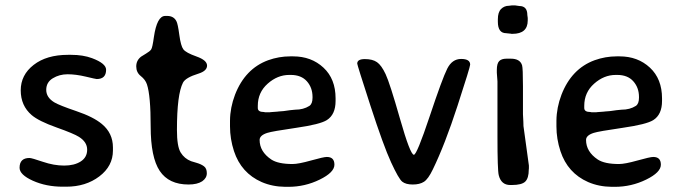

<svg xmlns="http://www.w3.org/2000/svg" viewBox="-20 -703 2590 728"><path d="M237.8 -495.1H250Q294.9 -495.1 329.1 -482.4Q382.3 -462.4 382.3 -438.5Q382.3 -403.3 346.7 -403.3Q343.3 -403.3 305.4 -412.4Q267.6 -421.4 236.3 -421.4Q205.1 -421.4 180.2 -406.2Q155.3 -391.1 155.3 -362.3Q155.3 -333.5 186 -314.9Q204.6 -303.7 269.3 -281.7Q334 -259.8 366.2 -232.9Q408.2 -198.2 408.2 -144V-132.3Q408.2 -73.2 356.7 -34.2Q305.2 4.9 231 4.9H218.3Q154.8 4.9 104.5 -17.8Q54.2 -40.5 54.2 -66.9Q54.2 -104 91.8 -104Q100.1 -104 142.3 -89.6Q184.6 -75.2 223.1 -75.2Q261.7 -75.2 286.1 -90.8Q310.5 -106.4 310.5 -135.5Q310.5 -164.6 279.3 -184.1Q260.3 -196.3 193.6 -220Q127 -243.7 100.1 -266.6Q58.6 -302.2 58.6 -360.6Q58.6 -418.9 107.7 -457Q156.7 -495.1 237.8 -495.1Z M537.1 -383.3Q531.2 -400.9 513.9 -414.6Q496.6 -428.2 496.6 -451.2Q496.6 -474.1 515.1 -488.3Q519 -491.2 533.7 -499.8Q548.3 -508.3 553.2 -515.6Q558.1 -522.5 563.5 -562.5Q575.2 -642.6 606.4 -642.6H613.8Q638.7 -642.6 648.9 -622.6Q654.3 -612.8 659.9 -570.8Q665.5 -528.8 675.3 -515.9Q685.1 -502.9 725.1 -488.8Q765.1 -474.6 765.1 -454.3Q765.1 -434.1 732.4 -423.8Q683.6 -408.7 673.8 -389.6Q650.9 -345.2 650.9 -210.4Q650.9 -147.9 665 -124.8Q679.2 -101.6 704.6 -91.8Q707 -90.8 724.9 -85.7Q742.7 -80.6 753.4 -72.5Q764.2 -64.5 764.2 -46.1Q764.2 -27.8 746.6 -15.6Q728 -3.4 694.8 -3.4Q620.1 -3.4 585.7 -54.9Q551.3 -106.4 551.3 -223.6Q551.3 -340.8 537.1 -383.3Z M1099.1 -287.1Q1130.4 -287.1 1152.8 -301.3Q1165 -309.1 1165 -332.5V-335.4Q1165 -370.6 1143.6 -394.8Q1122.1 -418.9 1082.5 -418.9H1076.7Q1032.2 -418.9 994.9 -385.7Q957.5 -352.5 957.5 -301.8V-293.5Q957.5 -278.3 980.5 -278.3L985.4 -277.3H1002.9L1005.9 -277.8L1032.7 -279.8L1036.1 -280.3L1054.2 -281.7Q1057.6 -282.2 1062 -282.7Q1066.4 -283.2 1079.8 -285.2Q1093.3 -287.1 1099.1 -287.1ZM1073.2 5.4H1062Q1012.7 4.9 972.2 -12.7Q894.5 -46.9 867.2 -129.9Q852.1 -176.3 852.1 -223.6V-245.6Q852.5 -294.9 871.1 -343.8Q909.2 -442.4 996.6 -474.6Q1037.6 -489.3 1080.6 -489.3H1091.3Q1160.6 -489.3 1206.5 -446.5Q1252.4 -403.8 1252.4 -330.1V-320.3Q1252.4 -268.6 1219.2 -247.6Q1193.8 -231.4 1102.8 -218.3Q1011.7 -205.1 993.7 -199.2Q964.4 -189.9 964.4 -172.4Q964.4 -127.9 1008.8 -98.1Q1034.7 -81.1 1089.4 -81.1Q1111.8 -81.1 1159.4 -94.5Q1207 -107.9 1219.2 -107.9Q1248 -107.9 1248 -78.6Q1248 -49.3 1192.1 -22Q1136.2 5.4 1073.2 5.4Z M1334.5 -461.9Q1334.5 -479 1363.5 -479Q1392.6 -479 1409.4 -467.3Q1426.3 -455.6 1442.1 -421.9Q1458 -388.2 1496.8 -252.2Q1535.6 -116.2 1549.3 -116.2Q1560.5 -116.2 1608.9 -261Q1657.2 -405.8 1675.8 -442.6Q1694.3 -479.5 1728.5 -479.5Q1762.7 -479.5 1762.7 -458Q1762.7 -449.2 1714.8 -302Q1667 -154.8 1621.1 -60.5Q1603.5 -23.9 1587.4 -13.7Q1571.3 -3.4 1544.9 -3.4Q1518.6 -3.4 1505.1 -14.2Q1491.7 -24.9 1462.9 -87.4Q1434.1 -149.9 1384.3 -303.2Q1334.5 -456.5 1334.5 -461.9Z M1981 -625.5Q1981 -574.7 1923.3 -574.7H1919.4L1917.5 -575.2L1902.8 -576.7Q1900.9 -577.1 1899.4 -577.1Q1867.7 -577.1 1867.7 -620.6V-629.9Q1867.7 -656.7 1879.9 -668.9Q1892.1 -681.2 1910.2 -681.2L1921.4 -682.6H1932.6L1949.2 -680.2Q1979.5 -680.2 1979.5 -646L1981 -634.8ZM1964.8 -225.1 1985.4 -75.2V-64.5L1984.9 -59.6Q1984.9 -27.8 1971.7 -14.6Q1958.5 -1.5 1920.4 -1.5H1914.6Q1880.4 -1.5 1871.1 -38.6Q1866.2 -57.6 1866.2 -185.5V-394.5L1863.8 -427.2V-438Q1863.8 -461.9 1872.6 -471.2Q1881.3 -480.5 1900.4 -480.5H1917Q1951.7 -480.5 1959.5 -455.6Q1962.9 -444.8 1962.9 -375.5V-270L1964.4 -240.7Q1964.8 -234.9 1964.8 -225.1Z M2336.9 -287.1Q2368.2 -287.1 2390.6 -301.3Q2402.8 -309.1 2402.8 -332.5V-335.4Q2402.8 -370.6 2381.3 -394.8Q2359.9 -418.9 2320.3 -418.9H2314.5Q2270 -418.9 2232.7 -385.7Q2195.3 -352.5 2195.3 -301.8V-293.5Q2195.3 -278.3 2218.3 -278.3L2223.1 -277.3H2240.7L2243.7 -277.8L2270.5 -279.8L2273.9 -280.3L2292 -281.7Q2295.4 -282.2 2299.8 -282.7Q2304.2 -283.2 2317.6 -285.2Q2331.1 -287.1 2336.9 -287.1ZM2311 5.4H2299.8Q2250.5 4.9 2210 -12.7Q2132.3 -46.9 2105 -129.9Q2089.8 -176.3 2089.8 -223.6V-245.6Q2090.3 -294.9 2108.9 -343.8Q2147 -442.4 2234.4 -474.6Q2275.4 -489.3 2318.4 -489.3H2329.1Q2398.4 -489.3 2444.3 -446.5Q2490.2 -403.8 2490.2 -330.1V-320.3Q2490.2 -268.6 2457 -247.6Q2431.6 -231.4 2340.6 -218.3Q2249.5 -205.1 2231.4 -199.2Q2202.1 -189.9 2202.1 -172.4Q2202.1 -127.9 2246.6 -98.1Q2272.5 -81.1 2327.1 -81.1Q2349.6 -81.1 2397.2 -94.5Q2444.8 -107.9 2457 -107.9Q2485.8 -107.9 2485.8 -78.6Q2485.8 -49.3 2429.9 -22Q2374 5.4 2311 5.4Z"/></svg>

Font: Averia Sans Libre
Style: Regular
Weight: 400
Version: Version 1.002